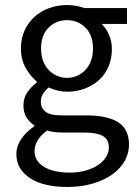

<svg xmlns="http://www.w3.org/2000/svg" viewBox="-20 -518 544 762"><path d="M246 224Q201 224 164 215.5Q127 207 100.5 190Q74 173 59.5 149Q45 125 45 93Q45 62 64 34Q83 6 116 -17V-21Q98 -32 85.5 -51.5Q73 -71 73 -100Q73 -131 90 -154Q107 -177 126 -190V-194Q102 -214 82.5 -247.5Q63 -281 63 -325Q63 -365 77.5 -397Q92 -429 117 -451.5Q142 -474 175.5 -486Q209 -498 246 -498Q266 -498 283.5 -494.5Q301 -491 315 -486H484V-423H384Q401 -406 412.5 -380Q424 -354 424 -323Q424 -284 410 -252.5Q396 -221 372 -199.5Q348 -178 315.5 -166Q283 -154 246 -154Q228 -154 209 -158.5Q190 -163 173 -171Q160 -160 151 -146.5Q142 -133 142 -113Q142 -90 160 -75Q178 -60 228 -60H322Q407 -60 449.5 -32.5Q492 -5 492 56Q492 90 475 120.5Q458 151 426 174Q394 197 348.5 210.5Q303 224 246 224ZM246 -209Q267 -209 285.5 -217Q304 -225 318.5 -240Q333 -255 341 -276.5Q349 -298 349 -325Q349 -379 319 -408.5Q289 -438 246 -438Q203 -438 173 -408.5Q143 -379 143 -325Q143 -298 151 -276.5Q159 -255 173.5 -240Q188 -225 206.5 -217Q225 -209 246 -209ZM258 167Q293 167 321.5 158.5Q350 150 370 136.5Q390 123 401 105Q412 87 412 68Q412 34 387 21Q362 8 314 8H230Q216 8 199.5 6.5Q183 5 167 0Q141 19 129 40Q117 61 117 82Q117 121 154.5 144Q192 167 258 167Z"/></svg>

Font: CV Source Sans
Style: Regular
Weight: 400
Designer: Paul D. Hunt
Foundry: Adobe Systems Incorporated
Version: Version 3.001